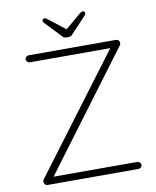

<svg xmlns="http://www.w3.org/2000/svg" viewBox="-95 -953 833 1026"><g transform="rotate(-10 321.5 -440.5)"><path d="M100 -700H570Q583 -700 588 -693.5Q593 -687 593 -680Q593 -673 589 -668L111 -28L112 -38H572Q580 -38 586 -32Q592 -26 592 -19Q592 -11 586 -5.5Q580 0 572 0H80Q70 0 65 -7Q60 -14 60 -21Q60 -28 64 -33L539 -666L545 -662H100Q92 -662 86 -668Q80 -674 80 -681Q80 -689 86 -694.5Q92 -700 100 -700ZM327 -799 316 -795 406 -871Q411 -876 416 -878.5Q421 -881 425 -881Q430 -881 433.5 -877.5Q437 -874 437 -869Q437 -866 435.5 -863Q434 -860 431 -857L350 -771Q346 -764 340 -761.5Q334 -759 326 -759H316Q308 -759 302.5 -761.5Q297 -764 292 -771L211 -856Q208 -859 206.5 -862Q205 -865 205 -868Q205 -873 208.5 -876.5Q212 -880 217 -880Q224 -880 236 -870Z"/></g></svg>

Font: Quicksand Variable Light
Style: Regular
Weight: 300
Designer: Andrew Paglinawan
Foundry: Andrew Paglinawan
Version: Version 3.004